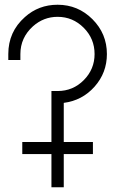

<svg xmlns="http://www.w3.org/2000/svg" viewBox="-20 -724 490 810"><path d="M197 -125V-340H223Q288 -340 333.5 -386Q379 -432 379 -496Q379 -561 333 -607Q287 -653 223 -653Q164 -653 119 -613Q66 -565 66 -496V-471H15V-496Q15 -590 85 -652Q143 -704 223 -704Q309 -704 370 -643Q431 -582 431 -496Q431 -417 379 -358.5Q327 -300 249 -290V-125H372V-74H249V66H197V-74H74V-125Z"/></svg>

Font: Astronomicon
Style: Regular
Weight: 400
Version: Version 1.1